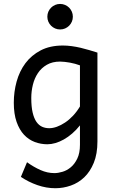

<svg xmlns="http://www.w3.org/2000/svg" viewBox="-20 -743 589 992"><path d="M393.1 -405.3Q381.3 -409.7 368.2 -413.3Q355 -417 341.3 -419.4Q327.6 -421.9 314.7 -423.3Q301.8 -424.8 290.5 -424.8Q250.5 -424.8 222.2 -408.4Q193.8 -392.1 176 -365.5Q158.2 -338.9 149.9 -305.2Q141.6 -271.5 141.6 -236.8Q141.6 -191.4 148.7 -161.4Q155.8 -131.3 168.2 -113.5Q180.7 -95.7 197.5 -88.1Q214.4 -80.6 234.4 -80.6Q252.9 -80.6 273.9 -88.1Q294.9 -95.7 316.2 -109.9Q337.4 -124 357.2 -145Q377 -166 393.1 -192.9ZM483.4 -12.2Q483.4 52.2 464.6 98.1Q445.8 144 415.3 173.1Q384.8 202.1 345.7 215.8Q306.6 229.5 266.1 229.5Q219.2 229.5 173.1 213.4Q127 197.3 87.9 170.9L119.6 95.2Q154.3 120.1 189.5 135.7Q224.6 151.4 261.2 151.4Q280.3 151.4 303.2 144.5Q326.2 137.7 346.2 120.8Q366.2 104 379.6 75.7Q393.1 47.4 393.1 4.9V-95.2Q374 -71.3 352.8 -53Q331.5 -34.7 309.8 -22.5Q288.1 -10.3 266.4 -3.9Q244.6 2.4 224.6 2.4Q190.9 2.4 159.7 -9.3Q128.4 -21 104.2 -46.6Q80.1 -72.3 65.7 -113.3Q51.3 -154.3 51.3 -212.4Q51.3 -268.6 65.9 -321.8Q80.6 -375 111.3 -416.3Q142.1 -457.5 190.2 -482.7Q238.3 -507.8 305.2 -507.8Q327.1 -507.8 350.3 -504.6Q373.5 -501.5 396.5 -496.1Q419.4 -490.7 441.4 -484.1Q463.4 -477.5 483.4 -471.2ZM224.6 -656.7Q224.6 -670.4 229.7 -682.4Q234.9 -694.3 243.9 -703.4Q252.9 -712.4 264.9 -717.5Q276.9 -722.7 290.5 -722.7Q304.2 -722.7 316.2 -717.5Q328.1 -712.4 337.2 -703.4Q346.2 -694.3 351.3 -682.4Q356.4 -670.4 356.4 -656.7Q356.4 -643.1 351.3 -631.1Q346.2 -619.1 337.2 -610.1Q328.1 -601.1 316.2 -595.9Q304.2 -590.8 290.5 -590.8Q276.9 -590.8 264.9 -595.9Q252.9 -601.1 243.9 -610.1Q234.9 -619.1 229.7 -631.1Q224.6 -643.1 224.6 -656.7Z"/></svg>

Font: Andika FrenchTight
Style: Regular
Weight: 400
Designer: Victor Gaultney, Annie Olsen, Julie Remington, Don Collingsworth, Eric Hays, Becca Hirsbrunner
Foundry: SIL International
Version: Version 5.000 ; Dig1 Dig4Opn Dig7 LnSpcTght